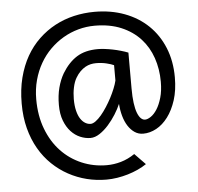

<svg xmlns="http://www.w3.org/2000/svg" viewBox="-55 -742 941 914"><g transform="rotate(-5 415.5 -285.5)"><path d="M415 -441.9Q402.3 -441.9 389.4 -439Q376.5 -436 364 -429Q351.6 -421.9 339.6 -410.2Q327.6 -398.4 317.4 -380.9Q306.6 -362.8 301 -335.9Q295.4 -309.1 295.4 -280.8Q295.4 -248.5 301.3 -224.9Q307.1 -201.2 317.1 -186Q327.1 -170.9 339.6 -163.6Q352.1 -156.2 365.2 -156.2Q376 -156.2 389.4 -166Q402.8 -175.8 416.5 -191.9Q430.2 -208 443.6 -228.8Q457 -249.5 468.3 -271Q479.5 -292.5 488 -313.5Q496.6 -334.5 500.5 -351.6V-424.8Q488.3 -430.7 465.3 -436.3Q442.4 -441.9 415 -441.9ZM783.7 -341.8Q783.7 -280.8 768.6 -233.6Q753.4 -186.5 729 -154.1Q704.6 -121.6 673.6 -104.7Q642.6 -87.9 610.4 -87.9Q587.9 -87.9 569.8 -100.1Q551.8 -112.3 538.6 -132.8Q525.4 -153.3 517.6 -180.9Q509.8 -208.5 507.8 -239.3Q498 -216.3 481.7 -190.2Q465.3 -164.1 445.3 -141.6Q425.3 -119.1 402.8 -104.2Q380.4 -89.4 358.9 -89.4Q334.5 -89.4 310.1 -99.6Q285.6 -109.9 266.1 -130.9Q246.6 -151.9 234.4 -183.6Q222.2 -215.3 222.2 -258.8Q222.2 -304.2 231.9 -341.3Q241.7 -378.4 258.8 -407.7Q289.1 -457.5 329.3 -482.7Q369.6 -507.8 429.7 -507.8Q444.3 -507.8 462.9 -505.6Q481.4 -503.4 500.7 -499.5Q520 -495.6 538.8 -490.2Q557.6 -484.9 573.7 -478.5V-307.6Q573.7 -267.1 577.6 -238Q581.5 -209 588.6 -190.4Q595.7 -171.9 605 -162.8Q614.3 -153.8 625 -153.8Q637.2 -153.8 653.1 -164.6Q668.9 -175.3 682.6 -196.8Q696.3 -218.3 705.8 -251Q715.3 -283.7 715.3 -327.1Q715.3 -387.7 697 -441.2Q678.7 -494.6 642.1 -534.4Q605.5 -574.2 551 -597.2Q496.6 -620.1 424.8 -620.1Q384.8 -620.1 346.4 -609.6Q308.1 -599.1 273.9 -579.1Q239.7 -559.1 210.9 -530.5Q182.1 -502 161.4 -465.8Q140.6 -429.7 128.9 -386.7Q117.2 -343.8 117.2 -295.4Q117.2 -216.3 141.4 -153.1Q165.5 -89.8 207.3 -45.7Q249 -1.5 305.2 22.5Q361.3 46.4 424.8 46.4Q459 46.4 492.9 36.6Q526.9 26.9 559.1 4.9L610.4 57.6Q591.8 70.3 568.8 80.8Q545.9 91.3 520.5 98.9Q495.1 106.4 468.8 110.6Q442.4 114.7 417.5 114.7Q369.6 114.7 323.7 103.3Q277.8 91.8 236.6 69.3Q195.3 46.9 160.4 13.4Q125.5 -20 100.1 -64Q74.7 -107.9 60.5 -162.1Q46.4 -216.3 46.4 -280.8Q46.4 -348.1 60.8 -404.3Q75.2 -460.4 100.8 -505.4Q126.5 -550.3 162.1 -584.2Q197.8 -618.2 240.2 -640.9Q282.7 -663.6 330.8 -674.8Q378.9 -686 429.7 -686Q507.8 -686 573 -661.6Q638.2 -637.2 685.1 -592Q731.9 -546.9 757.8 -483.4Q783.7 -419.9 783.7 -341.8Z"/></g></svg>

Font: Andika Am
Style: Regular
Weight: 400
Designer: Victor Gaultney, Annie Olsen, Julie Remington, Don Collingsworth, Eric Hays, Becca Hirsbrunner
Foundry: SIL International
Version: Version 5.000